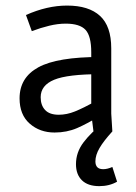

<svg xmlns="http://www.w3.org/2000/svg" viewBox="-20 -462 478 675"><path d="M210.9 -378.9Q183.6 -378.9 153.3 -371.6Q123 -364.3 91.8 -352.5L71.3 -409.2Q145.5 -442.4 215.8 -442.4Q292 -442.4 331.5 -406.2Q371.1 -370.1 371.1 -292V-62.5L375 0H308.6L300.8 -62.5V-278.3Q300.8 -335 280.8 -356.9Q260.7 -378.9 210.9 -378.9ZM123 -120.1Q123 -91.8 138.7 -75.2Q154.3 -58.6 186.5 -58.6Q214.8 -58.6 243.7 -70.3Q272.5 -82 317.4 -106.4L321.3 -108.4L336.9 -57.6Q335.9 -57.6 335 -56.6Q287.1 -27.3 251 -11.7Q214.8 3.9 171.9 3.9Q120.1 3.9 84.5 -27.3Q48.8 -58.6 48.8 -116.2Q48.8 -189.5 115.2 -225.6Q181.6 -261.7 333 -261.7V-201.2Q217.8 -201.2 170.4 -181.6Q123 -162.1 123 -120.1ZM329.1 192.4Q289.1 192.4 268.1 171.9Q247.1 151.4 247.1 115.2Q247.1 73.2 273.9 38.1Q300.8 2.9 339.8 -26.4L375 0Q344.7 33.2 330.1 58.1Q315.4 83 315.4 105.5Q315.4 119.1 322.3 126Q329.1 132.8 342.8 132.8Q357.4 132.8 375 125L391.6 176.8Q364.3 192.4 329.1 192.4Z"/></svg>

Font: Sudo Var
Style: Regular
Weight: 400
Monospace: yes
Designer: Jens Kutilek
Foundry: Jens Kutilek
Version: Version 0.065;FEAKit 1.0